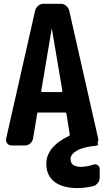

<svg xmlns="http://www.w3.org/2000/svg" viewBox="-20 -750 540 990"><path d="M297.9 -275.4Q301.8 -275.4 301.8 -280.3L248 -598.6Q248 -599.6 247.1 -599.6Q246.1 -599.6 246.1 -598.6L192.4 -280.3Q192.4 -275.4 196.3 -275.4ZM461.9 98.6Q472.7 94.7 483.4 101.6Q494.1 108.4 494.1 120.1V165Q494.1 180.7 484.4 193.4Q474.6 206.1 460 210Q416 219.7 378.9 219.7Q301.8 219.7 260.3 187Q218.8 154.3 218.8 94.7Q218.8 6.8 336.9 -49.8Q339.8 -51.8 339.8 -56.6L322.3 -165Q322.3 -169.9 316.4 -169.9H177.7Q171.9 -169.9 171.9 -165L150.4 -35.2Q147.5 -20.5 135.7 -10.3Q124 0 109.4 0H39.1Q25.4 0 17.1 -10.7Q8.8 -21.5 11.7 -35.2L161.1 -695.3Q165 -710 176.8 -720.2Q188.5 -730.5 204.1 -730.5H293.9Q308.6 -730.5 320.8 -720.2Q333 -710 336.9 -695.3L486.3 -35.2Q488.3 -26.4 483.4 -14.6Q481.4 -13.7 484.4 -10.7Q487.3 -7.8 485.4 -3.9Q483.4 0 478.5 1Q412.1 6.8 377.9 25.9Q343.8 44.9 343.8 70.3Q343.8 110.4 399.4 110.4Q428.7 109.4 461.9 98.6Z"/></svg>

Font: Rounded-L Mgen+ 1mn bold
Style: Bold
Weight: 700
Designer: [Source Han Sans]
Ryoko NISHIZUKA  (kana & ideographs); Paul D. Hunt (Latin, Greek & Cyrillic); Wenlong ZHANG  (bopomofo
Version: Version 1.059.20150602